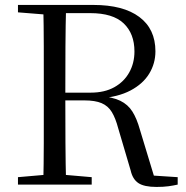

<svg xmlns="http://www.w3.org/2000/svg" viewBox="-20 -748 755 778"><path d="M52.8 0V-30.1L190.9 -42.1H212.9L351.6 -30.1V0ZM155.3 0Q157.3 -83.6 157.4 -167.7Q157.5 -251.7 157.5 -336.8V-391.1Q157.5 -476.1 157.4 -560.4Q157.3 -644.8 155.3 -728H247.9Q245.7 -645.2 245.2 -558.2Q244.7 -471.2 244.7 -366V-345.7Q244.7 -254.7 245.2 -169.4Q245.7 -84.1 247.9 0ZM614.2 9.5Q564.2 9.5 540.8 -6.1Q517.4 -21.7 509.4 -57.5L459.1 -227.8Q448.1 -269.6 432.9 -294.3Q417.8 -318.9 391.7 -330Q365.7 -341.2 321.1 -341.2H202.6V-372.6H347.7Q403.7 -372.6 443.3 -394.7Q482.8 -416.8 503.8 -454.7Q524.8 -492.6 524.8 -539.4Q524.8 -611.8 481.1 -653.3Q437.4 -694.8 345.6 -694.8H202.2V-728H358.6Q479.3 -728 544.5 -679.3Q609.8 -630.6 609.8 -540Q609.8 -490.9 584.6 -449.5Q559.4 -408.1 508.7 -381.3Q457.9 -354.5 381.6 -349.3V-358.9Q435.9 -355.1 467.3 -339.7Q498.7 -324.4 516.6 -295.8Q534.5 -267.3 546.8 -223L609.1 -17.7L568.4 -38.7L700 -30.1V0Q683.2 3.8 662.6 6.7Q641.9 9.5 614.2 9.5ZM52.8 -698V-728H202.2V-686.9H190.9Z"/></svg>

Font: Noto Serif TC
Style: Regular
Weight: 200
Designer: Ryoko NISHIZUKA 西塚涼子 (kana & ideographs); Frank Grießhammer (Latin, Greek & Cyrillic); Wenlong ZHANG 张文龙 (bopomofo); San
Foundry: Adobe
Version: Version 2.001;hotconv 1.1.0;makeotfexe 2.6.0